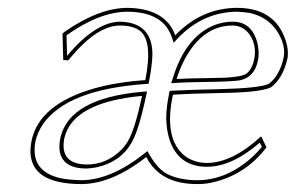

<svg xmlns="http://www.w3.org/2000/svg" viewBox="-20 -459 753 489"><path d="M285.6 -394Q229.5 -394 163.1 -316.4Q158.2 -310.5 153.8 -305.2L141.1 -306.2L139.2 -373L143.1 -377Q231 -438.5 304.2 -439Q401.9 -437.5 426.3 -369.1Q493.2 -438.5 583.5 -439Q673.8 -439 703.6 -366.7Q716.8 -334.5 711.9 -309.1Q700.2 -259.3 670.4 -236.8Q644 -223.6 544.9 -222.2Q464.8 -220.7 420.4 -217.8Q396.5 -105 450.7 -62Q474.1 -44.4 507.3 -43.9Q572.8 -44.9 645 -111.8L658.7 -84Q609.4 -18.1 530.3 3.4Q505.4 10.3 481.9 9.8Q395 9.8 358.4 -48.8Q356 -52.7 352.5 -59.1Q265.1 9.3 188 9.8Q54.7 9.8 57.6 -78.1Q58.1 -89.4 60.5 -101.1Q80.1 -193.8 220.2 -233.9Q277.8 -250 350.1 -254.9Q370.1 -356 335.4 -381.3Q317.4 -394 285.6 -394ZM429.7 -257.8Q466.3 -259.8 521 -260.3Q590.8 -260.7 606.9 -271Q621.6 -281.7 627 -306.2Q635.3 -344.7 613.8 -373.5Q597.7 -393.6 572.8 -394Q497.1 -394 451.2 -309.6Q438.5 -285.6 429.7 -257.8ZM341.8 -214.8Q164.1 -198.2 143.6 -106Q131.8 -41 200.7 -40Q252 -40 289.6 -78.1Q299.8 -88.9 306.2 -100.1Q324.2 -131.3 341.8 -214.8ZM285.6 -403.8Q367.2 -401.9 368.2 -321.8Q367.7 -293.9 359.9 -252.9L358.4 -245.6L351.1 -245.1Q150.9 -231.4 88.9 -142.1Q75.2 -121.1 70.3 -99.1Q55.7 -22.5 135.3 -4.9Q158.7 -0.5 188 0Q262.7 -1 346.2 -66.9L355.5 -74.2L361.3 -64Q382.3 -28.3 405.3 -16.1Q435.5 -0.5 481.9 0Q557.1 0 622.6 -59.1Q636.7 -72.3 647 -85L641.6 -95.7Q571.3 -34.7 507.3 -34.2Q434.6 -34.2 411.6 -103.5Q403.8 -128.9 403.3 -158.7Q403.8 -188 410.6 -220.2L412.1 -227.5L419.9 -228Q466.8 -230.5 538.6 -231.9Q641.6 -234.4 665 -245.6Q691.9 -266.6 702.1 -311Q709 -343.3 685.5 -379.9Q661.1 -416 616.7 -425.8Q600.6 -428.7 583.5 -429.2Q497.1 -428.2 433.6 -362.3L422.4 -350.1L417 -365.7Q395 -428.7 304.2 -429.2Q233.4 -428.7 149.4 -369.1L150.9 -316.9Q223.1 -402.8 285.6 -403.8ZM430.2 -248 416 -247.1 420.4 -260.7Q452.6 -365.2 525.9 -395Q548.8 -403.8 572.8 -403.8Q621.1 -403.8 635.3 -350.1Q638.7 -335.9 638.7 -322.3Q638.7 -312 636.7 -303.7Q627.9 -263.2 592.8 -254.9Q577.1 -251 486.8 -250Q456.1 -249.5 430.2 -248ZM340.8 -225.1 354.5 -226.1 351.6 -212.9Q333.5 -127.4 314.9 -95.2Q286.6 -45.9 225.1 -32.7Q211.9 -30.3 200.7 -29.8Q134.8 -29.8 131.3 -81.1Q131.3 -84 131.3 -85.9Q131.3 -96.7 133.8 -107.9Q156.7 -208.5 340.8 -225.1Z"/></svg>

Font: Linux Biolinum Outline O
Style: Italic
Weight: 400
Italic angle: -12°
Designer: Philipp H. Poll
Foundry: Philipp H. Poll
Version: Version 0.6.2